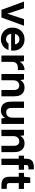

<svg xmlns="http://www.w3.org/2000/svg" viewBox="1727 -2487 772 4266"><g transform="rotate(90 2113.0 -354.0)"><path d="M198 0 15 -501H163L284 -132L406 -501H552L369 0Z M854 12Q777 12 718.5 -20.5Q660 -53 627 -111Q594 -169 594 -245Q594 -324 626.5 -384Q659 -444 717.5 -478.5Q776 -513 854 -513Q929 -513 985.5 -480.5Q1042 -448 1073.5 -392Q1105 -336 1105 -264Q1105 -254 1104.5 -242Q1104 -230 1103 -216H694V-300H963Q960 -346 930 -373Q900 -400 854 -400Q820 -400 792 -384.5Q764 -369 748 -338.5Q732 -308 732 -260V-231Q732 -192 747 -163Q762 -134 789.5 -118Q817 -102 852 -102Q888 -102 911.5 -117Q935 -132 948 -157H1091Q1076 -109 1043 -71Q1010 -33 961.5 -10.5Q913 12 854 12Z M1214 0V-501H1339L1352 -409Q1371 -441 1398 -464.5Q1425 -488 1460 -500.5Q1495 -513 1537 -513V-365H1492Q1462 -365 1436.5 -358.5Q1411 -352 1392.5 -336.5Q1374 -321 1364 -294Q1354 -267 1354 -227V0Z M1624 0V-501H1747L1758 -420Q1781 -462 1823.5 -487.5Q1866 -513 1926 -513Q1988 -513 2031 -487Q2074 -461 2097 -410Q2120 -359 2120 -286V0H1980V-273Q1980 -332 1955.5 -364Q1931 -396 1878 -396Q1846 -396 1820 -380Q1794 -364 1779 -335Q1764 -306 1764 -265V0Z M2432 12Q2370 12 2326.5 -14Q2283 -40 2260.5 -90.5Q2238 -141 2238 -214V-501H2378V-228Q2378 -168 2402.5 -137Q2427 -106 2479 -106Q2513 -106 2538.5 -121.5Q2564 -137 2579 -166Q2594 -195 2594 -236V-501H2734V0H2611L2600 -82Q2577 -39 2534.5 -13.5Q2492 12 2432 12Z M2864 0V-501H2987L2998 -420Q3021 -462 3063.5 -487.5Q3106 -513 3166 -513Q3228 -513 3271 -487Q3314 -461 3337 -410Q3360 -359 3360 -286V0H3220V-273Q3220 -332 3195.5 -364Q3171 -396 3118 -396Q3086 -396 3060 -380Q3034 -364 3019 -335Q3004 -306 3004 -265V0Z M3506 0V-546Q3506 -610 3528 -648Q3550 -686 3590 -703Q3630 -720 3683 -720H3744V-601H3705Q3673 -601 3659.5 -588.5Q3646 -576 3646 -546V0ZM3439 -385V-501H3752V-385Z M4085 0Q4032 0 3991.5 -17Q3951 -34 3929 -73Q3907 -112 3907 -179V-385H3821V-501H3907L3922 -640H4046V-501H4178V-385H4047V-178Q4047 -145 4061.5 -132Q4076 -119 4111 -119H4177V0Z"/></g></svg>

Font: DM Sans 17pt ExtraBold
Style: Regular
Weight: 800
Version: Version 4.004;gftools[0.9.30]